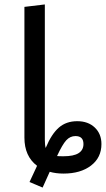

<svg xmlns="http://www.w3.org/2000/svg" viewBox="-20 -770 477 865"><path d="M437 -121Q437 -60 390 -24Q343 12 266 12Q232 12 204 4L172 75L113 50L147 -23Q90 -66 90 -150V-739L182 -750V-140Q182 -116 186 -103L187 -106Q212 -166 245 -195Q278 -224 328 -224Q377 -224 407 -195.5Q437 -167 437 -121ZM356 -121Q356 -157 320 -157Q296 -157 278.5 -138Q261 -119 237 -67Q245 -66 266 -66Q312 -66 334 -80Q356 -94 356 -121Z"/></svg>

Font: Fira Sans
Style: Regular
Weight: 400
Designer: bBox Type GmbH & Carrois Corporate GbR & Edenspiekermann AG
Foundry: bBox Type GmbH & Carrois Corporate GbR & Edenspiekermann AG
Version: Version 4.301